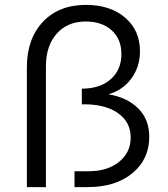

<svg xmlns="http://www.w3.org/2000/svg" viewBox="-20 -766 689 786"><path d="M90 0V-490Q90 -607 155.5 -676.5Q221 -746 332 -746Q431 -746 492 -694Q553 -642 553 -556Q553 -493 518 -445Q483 -397 424 -380Q501 -367 546 -322Q591 -277 591 -206Q591 -114 522 -57Q453 0 338 0H285V-65H343Q420 -65 467.5 -103.5Q515 -142 515 -203Q515 -266 463.5 -302.5Q412 -339 325 -339H315V-403Q389 -403 433 -441.5Q477 -480 477 -545Q477 -606 437 -642Q397 -678 331 -678Q256 -678 212 -628Q168 -578 168 -495V0Z"/></svg>

Font: Trueno
Style: Lt
Weight: 300
Designer: Julieta Ulanovsky
Foundry: Julieta Ulanovsky
Version: Version 3.001b